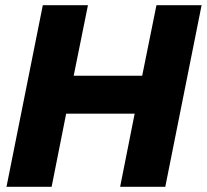

<svg xmlns="http://www.w3.org/2000/svg" viewBox="-20 -720 797 740"><path d="M145 -700H319L264 -428H528L583 -700H757L617 0H443L499 -282H235L179 0H5Z"/></svg>

Font: Albert Sans Black
Style: Italic
Weight: 900
Italic angle: -11.25°
Designer: Andreas Rasmussen
Foundry: a.Foundry
Version: Version 1.025